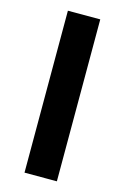

<svg xmlns="http://www.w3.org/2000/svg" viewBox="-114 -783 542 836"><g transform="rotate(15 157.5 -365.0)"><path d="M84.7 0V-730H230.6V0Z"/></g></svg>

Font: M PLUS 2 Thin
Style: Regular
Weight: 100
Designer: Coji Morishita
Foundry: UNDERFOREST DESIGN
Version: Version 1.001